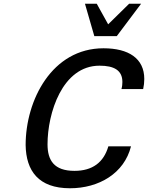

<svg xmlns="http://www.w3.org/2000/svg" viewBox="-20 -993 791 1026"><path d="M734 -973H670L558 -863L497 -973H434L484 -800H604ZM117 -218C119 -80 186 13 354 13C509 13 644 -67 680 -211H559C534 -125 474 -80 378 -80C269 -80 234 -136 234 -222C234 -387 312 -642 512 -642C590 -642 634 -617 634 -555C634 -545 633 -531 629 -517H745C749 -535 751 -553 751 -571C751 -681 667 -735 533 -735C258 -735 117 -458 117 -218Z"/></svg>

Font: Perun Medium Italic
Style: Regular
Weight: 500
Italic angle: -12°
Foundry: Copyright (c) Stefan Peev, Context Ltd, 2016
Version: Version 1.026